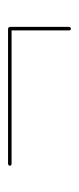

<svg xmlns="http://www.w3.org/2000/svg" viewBox="124 -588 200 489"><g transform="rotate(-90 224.5 -343.0)"><path d="M47.5 -418Q47.5 -423 53.5 -423H395Q401 -423 401 -417V-268Q401 -263 396 -263Q392 -263 392 -268V-414H53.5Q47.5 -414 47.5 -418Z"/></g></svg>

Font: Fraunces 144pt S000 Black
Style: Regular
Weight: 900
Version: Version 1.000; ttfautohint (v1.8.3)